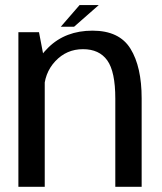

<svg xmlns="http://www.w3.org/2000/svg" viewBox="-20 -716 622 736"><path d="M50.5 0H151.5V-477.5L129.5 -592.5H50.5ZM422 0H523V-339Q523 -460 480.2 -529.2Q437.5 -598.5 334.5 -598.5Q231 -598.5 165.2 -533.8Q99.5 -469 99.5 -396.5L148.5 -365Q148.5 -435 191.8 -481.2Q235 -527.5 298 -527.5Q360.5 -527.5 391.2 -484.5Q422 -441.5 422 -338ZM213 -613.5H264L358.5 -696.5H285Z"/></svg>

Font: Anybody UltraCondensed Thin
Style: Regular
Weight: 400
Version: Version 1.111